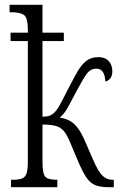

<svg xmlns="http://www.w3.org/2000/svg" viewBox="-20 -780 501 800"><path d="M26 0V-31H33Q57 -31 71 -36Q85 -41 90.5 -57Q96 -73 96 -106V-609H24V-644H96V-657Q96 -705 80.5 -717Q65 -729 27 -729H20V-760H157V-644H246V-609H157V-294Q180 -294 191.5 -300Q203 -306 212 -317Q224 -331 238 -359Q252 -387 272 -425Q289 -458 304.5 -484.5Q320 -511 340 -526.5Q360 -542 390 -542Q418 -542 433 -525.5Q448 -509 448 -484Q448 -464 439.5 -453.5Q431 -443 419 -440Q418 -465 409 -479.5Q400 -494 381 -494Q357 -494 340.5 -471Q324 -448 301 -404Q279 -362 263 -333Q247 -304 229 -290Q267 -284 288.5 -264Q310 -244 328 -206L369 -112Q390 -64 407.5 -47.5Q425 -31 448 -31H454V0H433Q397 0 376 -9Q355 -18 340 -40.5Q325 -63 307 -104L270 -192Q258 -220 245 -235Q232 -250 211.5 -255.5Q191 -261 157 -261V-106Q157 -57 168.5 -44Q180 -31 214 -31H219V0Z"/></svg>

Font: Noto Serif ExtraCondensed Light
Style: Regular
Weight: 300
Width: 2
Designer: Monotype Design Team
Foundry: Monotype Imaging Inc.
Version: Version 2.014; ttfautohint (v1.8.4.7-5d5b)